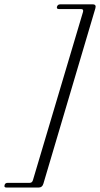

<svg xmlns="http://www.w3.org/2000/svg" viewBox="-89 -741 458 880"><path d="M62 84.5 291.5 -686.5Q295 -699.5 282.5 -699.5H181Q169.5 -699.5 172 -710Q175.5 -721 186.5 -721H336.5Q353.5 -721 348 -702.5L110 100.5Q105 118.5 88.5 118.5H-59.5Q-71.5 118.5 -68 107.5Q-66 97 -53 97H47.5Q58.5 97 62 84.5Z"/></svg>

Font: Fraunces 144pt Soft Light
Style: Italic
Weight: 300
Italic angle: -16°
Version: Version 1.000;[b76b70a41]